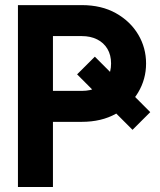

<svg xmlns="http://www.w3.org/2000/svg" viewBox="-20 -743 635 763"><path d="M506.6 -227.1 577.1 -297.4 356.9 -517.8 286.4 -447.5ZM190.4 -599.6H304.9Q339.8 -599.6 366.1 -586.4Q392.3 -573.2 406.9 -548.8Q421.4 -524.4 421.4 -490.7Q421.4 -457.3 406.9 -432.7Q392.3 -408.2 366.1 -395Q339.8 -381.8 304.9 -381.8H190.4ZM51.3 0H190.4V-258.8H304.9Q383.3 -258.8 440.6 -290.9Q497.8 -323 529.2 -375.9Q560.5 -428.7 560.5 -490.7Q560.5 -553.2 529.2 -605.8Q497.8 -658.4 440.6 -690.6Q383.3 -722.7 304.9 -722.7H51.3Z"/></svg>

Font: Giphurs
Style: Regular
Weight: 400
Version: Version 2.010